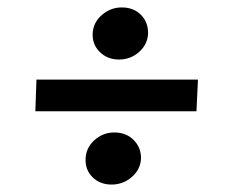

<svg xmlns="http://www.w3.org/2000/svg" viewBox="-20 -563 622 516"><path d="M75 -264 78 -349H512L508 -264ZM280 -67Q249 -67 229 -86.5Q209 -106 210 -136Q211 -166 234 -186.5Q257 -207 287 -207Q319 -207 339 -187Q359 -167 359 -138Q358 -108 334.5 -87.5Q311 -67 280 -67ZM300 -403Q269 -403 248.5 -423Q228 -443 229 -472Q230 -502 253.5 -522.5Q277 -543 307 -543Q339 -543 358.5 -523.5Q378 -504 378 -474Q377 -444 354 -423.5Q331 -403 300 -403Z"/></svg>

Font: Literata 18pt SemiBold
Style: Italic
Weight: 600
Italic angle: -2°
Designer: Latin by Veronika Burian and Jose Scaglione. Greek by Irene Vlachou. Cyrillic by Vera Evstafieva
Foundry: TypeTogether
Version: Version 3.103;gftools[0.9.29]